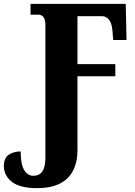

<svg xmlns="http://www.w3.org/2000/svg" viewBox="-31 -734 698 994"><path d="M161 240Q71 240 30 207Q-11 174 -11 125Q-11 84 14.5 67Q40 50 76 50Q76 115 93.5 145.5Q111 176 142 176Q173 176 188.5 153Q204 130 204 81V-604Q204 -634 193.5 -646Q183 -658 169 -658H127V-714H620L624 -527H555L551 -577Q547 -618 531.5 -634Q516 -650 500 -650H370V-402H566V-339H370V44Q370 138 318 189Q266 240 161 240Z"/></svg>

Font: Noto Serif ExtraCondensed Black
Style: Regular
Weight: 900
Width: 2
Designer: Monotype Design Team
Foundry: Monotype Imaging Inc.
Version: Version 2.015; ttfautohint (v1.8.4.7-5d5b)